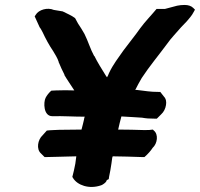

<svg xmlns="http://www.w3.org/2000/svg" viewBox="-20 -757 807 775"><path d="M120 -691 140 -647C145 -641 148 -634 152 -627C164 -601 178 -575 195 -550C203 -536 212 -523 217 -507L216 -506H217C224 -488 232 -472 240 -456V-455V-454C251 -435 266 -414 280 -392C256 -393 233 -393 206 -392L187 -391C177 -382 169 -372 164 -362C155 -344 155 -288 191 -288C237 -289 275 -286 322 -286C320 -281 320 -280 319 -274C316 -262 313 -248 309 -234C279 -234 248 -233 220 -233H219C204 -232 184 -232 169 -230L152 -211C132 -193 126 -155 145 -138L160 -123H166C182 -123 196 -124 209 -124C235 -124 260 -126 288 -126L284 -96C280 -76 277 -61 272 -43L275 -38C292 -10 339 8 388 -9L390 -10H391C412 -22 410 -29 411 -30L419 -34L420 -42C424 -61 427 -77 430 -98L433 -120C433 -122 434 -122 435 -126C475 -126 513 -124 554 -123H563C578 -136 589 -149 596 -160C616 -178 620 -215 601 -230L597 -234C586 -232 579 -232 561 -232C526 -233 495 -234 457 -234C461 -252 465 -269 470 -287C496 -286 530 -283 553 -282C570 -279 582 -278 606 -278H613L631 -296C641 -305 648 -319 650 -333C652 -345 651 -358 641 -368L627 -386H620C584 -386 569 -390 532 -394H526C534 -411 542 -424 552 -442C582 -488 622 -536 656 -582C668 -600 694 -627 711 -647L734 -671C743 -682 754 -693 762 -709L767 -718L760 -725C752 -733 740 -737 725 -737C715 -737 704 -736 695 -734L646 -721H612C594 -699 564 -668 546 -643L530 -621C516 -603 493 -572 478 -553C458 -524 437 -498 420 -462C417 -454 415 -450 412 -445C411 -447 409 -448 407 -452C392 -476 372 -508 361 -531H360C345 -558 336 -590 321 -620C313 -635 304 -648 295 -662L283 -684C267 -696 250 -702 233 -711L197 -717C172 -728 136 -718 124 -697Z"/></svg>

Font: Hussar Pisanka
Style: BdKur
Weight: 700
Designer: Robert Jablonski
Foundry: Cannot Into Space Fonts
Version: Version 1.070